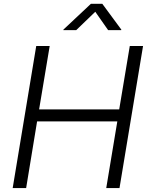

<svg xmlns="http://www.w3.org/2000/svg" viewBox="-20 -963 766 983"><path d="M44.9 0 165.5 -727.5H234.4L180.2 -402.8H590.3L644.5 -727.5H712.4L591.8 0H523.9L580.6 -341.3H169.9L113.8 0ZM370.1 -808.6H304.2L304.7 -811.5L445.3 -943.4H503.9L601.1 -811.5L600.6 -808.6H533.7L467.8 -902.8Z"/></svg>

Font: Inter 20pt Light
Style: Italic
Weight: 300
Italic angle: -9.3988°
Version: Version 4.001;git-66647c0bb